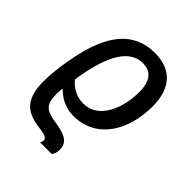

<svg xmlns="http://www.w3.org/2000/svg" viewBox="-217 -678 1047 1047"><g transform="rotate(45 306.5 -154.0)"><path d="M269 240H360C367 228 374 213 374 195C374 144 349 117 243 102C171 91 146 68 146 -7C146 -22 147 -38 148 -51H153C180 -23 228 10 295 10C472 10 565 -145 565 -333C565 -474 493 -548 369 -548C204 -548 112 -432 68 -201C54 -125 47 -60 47 -9C47 128 103 173 205 186C266 194 276 203 276 218C276 226 273 233 269 240ZM286 -76C229 -76 188 -104 161 -137C187 -310 240 -462 360 -462C422 -462 458 -425 458 -336C458 -213 405 -76 286 -76Z"/></g></svg>

Font: Noto Sans Medium
Style: Italic
Weight: 500
Italic angle: -12°
Designer: Monotype Design Team
Foundry: Monotype Imaging Inc.
Version: Version 2.013